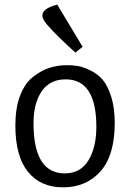

<svg xmlns="http://www.w3.org/2000/svg" viewBox="-20 -791 560 825"><path d="M258 -46Q124 -46 124 -262Q124 -347 159 -398.5Q194 -450 262 -450Q394 -450 394 -246Q394 -158 360 -102Q326 -46 258 -46ZM46 -252Q46 -120 100 -53Q154 14 251 14Q351 14 412 -55Q473 -124 473 -263Q473 -327 458 -375Q443 -423 421.5 -448Q400 -473 369.5 -488Q339 -503 316 -507Q293 -511 268 -511Q227 -511 191 -499Q155 -487 120.5 -459.5Q86 -432 66 -379Q46 -326 46 -252ZM226 -771 335 -590 304 -565Q226 -635 184 -683Q162 -708 162 -724Q162 -755 226 -771Z"/></svg>

Font: BreeCF
Style: Light
Weight: 300
Designer: Veronika Burian, Jos Scaglione
Foundry: TypeTogether
Version: Version 0.0.2